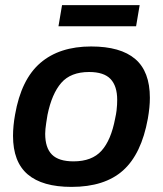

<svg xmlns="http://www.w3.org/2000/svg" viewBox="-20 -720 638 752"><path d="M260 12Q146 12 88.5 -37Q31 -86 31 -188Q31 -207 33 -228Q35 -249 39 -271Q63 -409 138 -473.5Q213 -538 337 -538Q452 -538 509.5 -489Q567 -440 567 -337Q567 -318 565 -298Q563 -278 559 -255Q534 -117 462 -52.5Q390 12 260 12ZM268 -88Q340 -88 377.5 -129.5Q415 -171 431 -256Q435 -274 436.5 -287Q438 -300 438.5 -310Q439 -320 439 -329Q439 -383 413 -410.5Q387 -438 329 -438Q257 -438 220 -395.5Q183 -353 166 -270Q163 -252 161 -238.5Q159 -225 158 -215Q157 -205 157 -196Q157 -141 183.5 -114.5Q210 -88 268 -88ZM209 -617 223 -700H527L513 -617Z"/></svg>

Font: Archivo Variable SemiBold
Style: Italic
Weight: 600
Italic angle: -10°
Designer: Hector Gatti
Foundry: Omnibus-Type
Version: Version 2.001